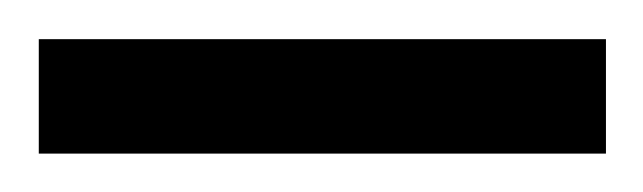

<svg xmlns="http://www.w3.org/2000/svg" viewBox="-30 -80 335 100"><path d="M-9.8 -59.6H285.6V0H-9.8Z"/></svg>

Font: Vazirmatn FD NL ExtraLight
Style: Regular
Weight: 200
Designer: Saber Rastikerdar
Foundry: Saber Rastikerdar
Version: Version 33.003